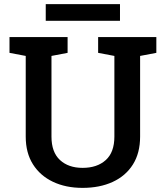

<svg xmlns="http://www.w3.org/2000/svg" viewBox="-20 -888 792 918"><path d="M374.5 10.3Q294.4 10.3 233.2 -18.8Q171.9 -47.9 137.5 -102.5Q103 -157.2 103 -234.9V-620.6L25.4 -635.3V-710.9H303.2V-635.3L226.1 -620.6V-234.9Q226.1 -160.6 266.6 -123Q307.1 -85.4 375 -85.4Q444.3 -85.4 485.6 -122.6Q526.9 -159.7 526.9 -234.9V-620.6L449.2 -635.3V-710.9H727.5V-635.3L649.9 -620.6V-234.9Q649.9 -156.2 615.5 -101.6Q581.1 -46.9 519 -18.3Q457 10.3 374.5 10.3ZM198.7 -788.6V-868.2H553.7V-788.6Z"/></svg>

Font: Roboto Slab Medium
Style: Regular
Weight: 500
Designer: Google
Version: Version 2.001; ttfautohint (v1.8.3)